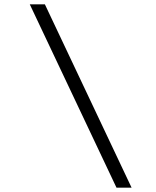

<svg xmlns="http://www.w3.org/2000/svg" viewBox="-20 -780 721 890"><path d="M590 90H520L118 -760H188Z"/></svg>

Font: DM Sans 36pt Light
Style: Italic
Weight: 300
Italic angle: -10°
Designer: Colophon Foundry, Jonny Pinhorn
Foundry: Colophon Foundry
Version: Version 4.004;gftools[0.9.30]